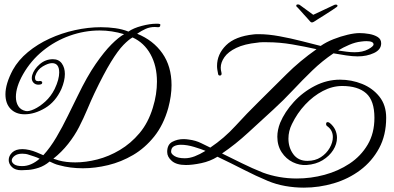

<svg xmlns="http://www.w3.org/2000/svg" viewBox="-20 -747 1811 882"><path d="M1523 -726Q1528 -726 1530 -722.5Q1532 -719 1527 -715Q1522 -711 1506 -700.5Q1490 -690 1471 -678Q1452 -666 1437.5 -657Q1423 -648 1422 -647Q1419 -645 1416.5 -644.5Q1414 -644 1412 -644Q1409 -644 1405 -648Q1404 -650 1394.5 -660Q1385 -670 1374 -682.5Q1363 -695 1354 -705Q1345 -715 1343 -716Q1341 -718 1341 -721Q1341 -726 1346.5 -726.5Q1352 -727 1356 -725L1419 -679L1517 -725Q1519 -726 1523 -726ZM78 35Q50 35 35 20.5Q20 6 20 -12Q20 -31 36 -46.5Q52 -62 83 -62Q90 -62 98 -61Q106 -60 115 -58Q132 -54 147.5 -47.5Q163 -41 179 -34Q211 -69 239 -116.5Q267 -164 291.5 -214.5Q316 -265 337 -307Q380 -396 419.5 -453Q459 -510 492 -543Q525 -576 550 -590Q493 -607 438 -607Q368 -607 300.5 -583Q233 -559 177.5 -514Q122 -469 86 -406Q53 -348 53 -302Q53 -277 64 -259.5Q75 -242 98 -237Q112 -234 137 -245.5Q162 -257 188 -280.5Q214 -304 231 -338Q242 -361 247 -380Q252 -399 252 -414Q252 -457 219 -457Q202 -457 176.5 -442Q151 -427 142 -398Q141 -396 141 -393.5Q141 -391 141 -389Q141 -377 149.5 -375Q158 -373 163 -375Q174 -375 174 -367Q174 -358 156 -358Q143 -358 134.5 -366.5Q126 -375 126 -388Q126 -392 126.5 -395Q127 -398 128 -402Q136 -429 162.5 -452Q189 -475 223 -475Q250 -475 264 -455.5Q278 -436 278 -407Q278 -376 262 -338Q235 -279 187 -250.5Q139 -222 93 -222Q53 -222 29 -246.5Q5 -271 5 -314Q5 -362 39 -426Q64 -471 108 -507.5Q152 -544 207.5 -569.5Q263 -595 324 -608.5Q385 -622 443 -622Q478 -622 510 -617.5Q542 -613 570 -602Q593 -618 631 -628Q669 -638 697 -638H705Q710 -638 714 -636.5Q718 -635 716 -630Q716 -622 706 -622Q703 -622 699 -622.5Q695 -623 691 -623Q669 -623 649.5 -614.5Q630 -606 610 -592Q684 -562 726 -502Q768 -442 768 -356Q768 -307 753 -251Q731 -173 688.5 -120Q646 -67 591.5 -35Q537 -3 477 11.5Q417 26 361 26Q302 26 252 12Q239 9 229 4.5Q219 0 208 -5Q184 15 158 23.5Q132 32 110.5 33.5Q89 35 78 35ZM326 -1Q374 -1 427 -14.5Q480 -28 530.5 -58Q581 -88 621 -135.5Q661 -183 682 -252Q692 -284 696.5 -314Q701 -344 701 -372Q701 -444 671.5 -497.5Q642 -551 589 -575Q572 -566 547 -540.5Q522 -515 489.5 -462Q457 -409 414 -319Q398 -285 381 -244.5Q364 -204 343 -163Q323 -124 293 -86Q263 -48 225 -18Q232 -16 238 -14Q244 -12 250 -10Q283 -1 326 -1ZM82 16Q123 16 162 -18Q150 -24 137.5 -28Q125 -32 113 -36Q105 -39 97 -40Q89 -41 82 -41Q60 -41 47 -31Q34 -21 34 -10Q34 0 45.5 8Q57 16 82 16ZM1376 115Q1333 115 1290.5 107.5Q1248 100 1210 84Q1155 61 1099.5 32.5Q1044 4 979 -27Q945 -6 904.5 2.5Q864 11 834 11Q791 11 769.5 -7.5Q748 -26 748 -49Q748 -83 771.5 -95.5Q795 -108 823 -108Q829 -108 835 -107.5Q841 -107 847 -106Q879 -102 904 -89.5Q929 -77 946 -69Q1010 -112 1062 -169Q1114 -226 1169 -280Q1236 -346 1296 -406Q1356 -466 1434 -521Q1381 -533 1322.5 -543Q1264 -553 1207 -553Q1196 -553 1184.5 -553Q1173 -553 1162 -551Q1103 -545 1065.5 -527Q1028 -509 1011 -484.5Q994 -460 994 -436Q994 -426 997 -415Q998 -413 998 -409Q998 -400 990 -400Q983 -400 982 -407Q980 -417 978.5 -426Q977 -435 977 -444Q977 -498 1018.5 -539Q1060 -580 1145 -589Q1151 -590 1157 -590Q1163 -590 1170 -590Q1212 -590 1264 -580.5Q1316 -571 1366.5 -558Q1417 -545 1453 -536Q1479 -554 1512 -567Q1545 -580 1577 -587.5Q1609 -595 1632 -595Q1653 -595 1676 -591Q1699 -587 1715 -577Q1731 -567 1731 -548Q1731 -519 1698 -503.5Q1665 -488 1623 -488Q1600 -488 1570 -492.5Q1540 -497 1512 -502Q1460 -467 1414.5 -423Q1369 -379 1325.5 -332.5Q1282 -286 1236 -244Q1181 -194 1121.5 -139Q1062 -84 1000 -42Q1045 -20 1091.5 3Q1138 26 1188 46Q1223 59 1262.5 66Q1302 73 1343 73Q1408 73 1471 56Q1534 39 1586 4.5Q1638 -30 1669 -82.5Q1700 -135 1700 -206Q1700 -285 1662 -318.5Q1624 -352 1552 -352Q1507 -352 1463 -329Q1419 -306 1382 -266.5Q1345 -227 1321 -177Q1305 -145 1305 -110Q1305 -69 1327.5 -38.5Q1350 -8 1392 -8Q1428 -8 1454 -25Q1480 -42 1494.5 -67.5Q1509 -93 1509 -117Q1509 -148 1485 -166Q1478 -170 1478 -177Q1478 -186 1485 -186Q1490 -186 1495 -182Q1512 -168 1520 -150.5Q1528 -133 1528 -114Q1528 -85 1510.5 -57.5Q1493 -30 1462 -11Q1431 8 1388 11Q1356 13 1325 -2Q1294 -17 1274 -47.5Q1254 -78 1254 -119Q1254 -150 1267 -183Q1288 -233 1329.5 -278.5Q1371 -324 1426.5 -352.5Q1482 -381 1542 -381Q1595 -381 1643.5 -361.5Q1692 -342 1723 -303Q1754 -264 1754 -206Q1754 -126 1721.5 -66Q1689 -6 1635 34.5Q1581 75 1513.5 95Q1446 115 1376 115ZM1609 -507Q1646 -507 1671 -520.5Q1696 -534 1696 -543Q1696 -558 1663 -558Q1658 -558 1651.5 -557.5Q1645 -557 1638 -556Q1612 -553 1584 -541Q1556 -529 1533 -515Q1553 -512 1572.5 -509.5Q1592 -507 1609 -507ZM829 -20Q851 -20 874.5 -29Q898 -38 924 -54Q905 -62 872 -72Q839 -82 811 -82Q792 -82 779 -75Q766 -68 766 -50Q766 -40 782 -30Q798 -20 829 -20Z"/></svg>

Font: Gwendolyn
Style: Bold
Weight: 700
Designer: Robert E. Leuschke
Foundry: Robert E. Leuschke
Version: Version 1.010; ttfautohint (v1.8.3)